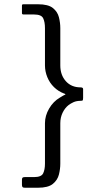

<svg xmlns="http://www.w3.org/2000/svg" viewBox="-20 -766 460 901"><path d="M83 101V78Q83 70 86 67.5Q89 65 97 65H140Q174 65 182.5 47.5Q191 30 191 2V-188Q191 -223 210.5 -256.5Q230 -290 261 -308Q267 -312 275 -316.5Q283 -321 287 -322Q287 -323 286 -324.5Q285 -326 281 -327Q254 -337 233.5 -357Q213 -377 202 -404Q191 -431 191 -459V-634Q191 -663 182.5 -680.5Q174 -698 140 -698H91Q86 -698 84.5 -700Q83 -702 83 -704V-740Q83 -743 84.5 -744.5Q86 -746 91 -746H158Q206 -746 228 -728.5Q250 -711 256.5 -685Q263 -659 263 -634V-459Q263 -414 289 -385Q315 -356 358 -356Q364 -356 367 -354Q370 -352 370 -348V-306Q370 -301 369 -297Q368 -293 361 -293Q339 -293 325 -286.5Q311 -280 302 -273Q285 -260 274 -237.5Q263 -215 263 -188V2Q263 27 256.5 53Q250 79 228 97Q206 115 158 115H97Q88 115 85.5 111.5Q83 108 83 101Z"/></svg>

Font: Glory Thin
Style: Regular
Weight: 400
Version: Version 1.011